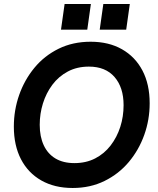

<svg xmlns="http://www.w3.org/2000/svg" viewBox="-20 -921 788 957"><path d="M342 16Q252 16 186 -21.5Q120 -59 84.5 -127.5Q49 -196 49 -290Q49 -372 75.5 -447.5Q102 -523 151.5 -583Q201 -643 272 -678Q343 -713 432 -713Q522 -713 588 -675.5Q654 -638 690 -569.5Q726 -501 726 -406Q726 -324 699 -248.5Q672 -173 622 -113.5Q572 -54 501 -19Q430 16 342 16ZM351 -108Q409 -108 454.5 -131.5Q500 -155 531.5 -196Q563 -237 579.5 -288.5Q596 -340 596 -397Q596 -485 551 -537Q506 -589 423 -589Q364 -589 318 -564.5Q272 -540 241 -498.5Q210 -457 194 -405.5Q178 -354 178 -299Q178 -240 198 -197Q218 -154 256.5 -131Q295 -108 351 -108ZM477 -773 495 -901H627L609 -773ZM284 -773 302 -901H433L415 -773Z"/></svg>

Font: Hanken Grotesk
Style: Bold Italic
Weight: 700
Italic angle: -8°
Designer: Alfredo Marco Pradil
Foundry: Hanken Design Co.
Version: Version 3.013